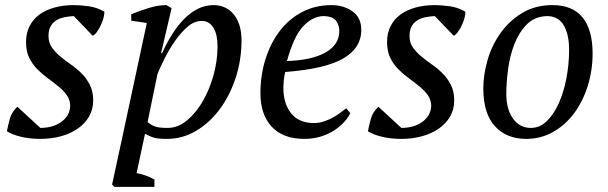

<svg xmlns="http://www.w3.org/2000/svg" viewBox="-20 -532 2381 752"><path d="M255 -118Q254 -142 241.5 -159.5Q229 -177 209.5 -193Q190 -209 168 -225Q146 -241 126.5 -260.5Q107 -280 94.5 -305.5Q82 -331 82 -367Q82 -403 96 -430Q110 -457 134.5 -475Q159 -493 193.5 -502.5Q228 -512 269 -512Q295 -512 327.5 -507.5Q360 -503 389 -486Q389 -475 385 -460.5Q381 -446 374.5 -432.5Q368 -419 360 -407.5Q352 -396 343 -392L269 -469Q248 -468 230 -464Q212 -460 198.5 -451Q185 -442 177.5 -427.5Q170 -413 170 -391Q170 -365 183 -346.5Q196 -328 215.5 -311.5Q235 -295 257.5 -279.5Q280 -264 299.5 -244.5Q319 -225 332 -199.5Q345 -174 345 -139Q345 -103 328.5 -75Q312 -47 283.5 -27.5Q255 -8 217.5 2Q180 12 138 12Q96 12 61.5 3.5Q27 -5 7 -18Q12 -44 19 -68.5Q26 -93 48 -114L138 -31Q159 -31 179.5 -36Q200 -41 216.5 -52Q233 -63 243.5 -79Q254 -95 255 -118Z M515 146Q550 152 585 171V200H428L419 191L462 -8L555 -442L494 -451V-476Q527 -490 563.5 -501Q600 -512 632 -512L652 -500L611 -324H615Q633 -364 654.5 -398Q676 -432 701 -457.5Q726 -483 755 -497.5Q784 -512 817 -512Q839 -512 859 -503.5Q879 -495 894 -477.5Q909 -460 917.5 -434Q926 -408 926 -374Q926 -297 903 -227Q880 -157 840.5 -104Q801 -51 748 -19.5Q695 12 634 12Q617 12 605 11Q593 10 584 7.5Q575 5 566.5 1Q558 -3 548 -8ZM770 -450Q741 -450 715 -427.5Q689 -405 666.5 -373Q644 -341 626 -305.5Q608 -270 597 -243L558 -54Q572 -42 587.5 -36.5Q603 -31 637 -31Q677 -31 712.5 -60.5Q748 -90 774.5 -136Q801 -182 816.5 -238.5Q832 -295 832 -350Q832 -398 815.5 -424Q799 -450 770 -450Z M1352 -89Q1343 -70 1326 -52Q1309 -34 1286 -19.5Q1263 -5 1234 3.5Q1205 12 1172 12Q1089 12 1044.5 -35.5Q1000 -83 1000 -167Q1000 -238 1020 -301Q1040 -364 1076 -411Q1112 -458 1163.5 -485Q1215 -512 1278 -512Q1326 -512 1360.5 -487.5Q1395 -463 1395 -415Q1395 -344 1324.5 -303Q1254 -262 1097 -250Q1093 -233 1091.5 -217Q1090 -201 1090 -186Q1090 -126 1120.5 -88Q1151 -50 1210 -50Q1229 -50 1247.5 -56Q1266 -62 1282.5 -71Q1299 -80 1312.5 -90Q1326 -100 1336 -108ZM1247 -469Q1204 -468 1167 -428.5Q1130 -389 1104 -293Q1201 -296 1255 -326.5Q1309 -357 1309 -411Q1309 -432 1296.5 -450Q1284 -468 1247 -469Z M1669 -118Q1668 -142 1655.5 -159.5Q1643 -177 1623.5 -193Q1604 -209 1582 -225Q1560 -241 1540.5 -260.5Q1521 -280 1508.5 -305.5Q1496 -331 1496 -367Q1496 -403 1510 -430Q1524 -457 1548.5 -475Q1573 -493 1607.5 -502.5Q1642 -512 1683 -512Q1709 -512 1741.5 -507.5Q1774 -503 1803 -486Q1803 -475 1799 -460.5Q1795 -446 1788.5 -432.5Q1782 -419 1774 -407.5Q1766 -396 1757 -392L1683 -469Q1662 -468 1644 -464Q1626 -460 1612.5 -451Q1599 -442 1591.5 -427.5Q1584 -413 1584 -391Q1584 -365 1597 -346.5Q1610 -328 1629.5 -311.5Q1649 -295 1671.5 -279.5Q1694 -264 1713.5 -244.5Q1733 -225 1746 -199.5Q1759 -174 1759 -139Q1759 -103 1742.5 -75Q1726 -47 1697.5 -27.5Q1669 -8 1631.5 2Q1594 12 1552 12Q1510 12 1475.5 3.5Q1441 -5 1421 -18Q1426 -44 1433 -68.5Q1440 -93 1462 -114L1552 -31Q1573 -31 1593.5 -36Q1614 -41 1630.5 -52Q1647 -63 1657.5 -79Q1668 -95 1669 -118Z M1873 -186Q1873 -239 1889.5 -296.5Q1906 -354 1940 -402Q1974 -450 2025 -481Q2076 -512 2144 -512Q2222 -512 2261.5 -464Q2301 -416 2301 -322Q2301 -256 2282 -195.5Q2263 -135 2229 -89Q2195 -43 2147 -15.5Q2099 12 2041 12Q1964 12 1918.5 -37.5Q1873 -87 1873 -186ZM2124 -469Q2075 -468 2044 -437Q2013 -406 1995 -360Q1977 -314 1970 -261Q1963 -208 1963 -164Q1963 -105 1989 -68Q2015 -31 2059 -31Q2094 -31 2121.5 -57.5Q2149 -84 2168.5 -127.5Q2188 -171 2198.5 -226Q2209 -281 2209 -337Q2209 -396 2188.5 -432Q2168 -468 2124 -469Z"/></svg>

Font: PTSerifItalic
Style: Italic
Weight: 400
Italic angle: -12°
Designer: A.Korolkova, O.Umpeleva, V.Yefimov
Foundry: ParaType Ltd
Version: Version 1.000W OFL